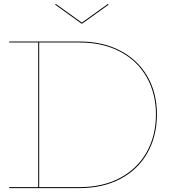

<svg xmlns="http://www.w3.org/2000/svg" viewBox="-20 -965 877 985"><path d="M785 -378Q785 -267 736.5 -181Q688 -95 598 -47.5Q508 0 388 0H27V-5H176V-747H27V-752H388Q508 -752 598 -704.5Q688 -657 736.5 -572.5Q785 -488 785 -378ZM780 -378Q780 -486 732 -570Q684 -654 595.5 -700.5Q507 -747 388 -747H181V-5H388Q507 -5 595.5 -52Q684 -99 732 -183.5Q780 -268 780 -378ZM398 -844 263 -941 266 -945 400 -849 534 -945 537 -941 402 -844Z"/></svg>

Font: Hepta Slab Hairline
Style: Regular
Weight: 400
Designer: Michael LaGattuta
Foundry: Michael LaGattuta
Version: Version 1.100; ttfautohint (v1.8) -l 8 -r 50 -G 200 -x 14 -D